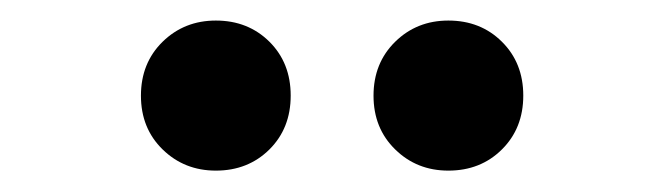

<svg xmlns="http://www.w3.org/2000/svg" viewBox="-20 -769 640 185"><path d="M188 -604.6Q157.6 -604.6 136.7 -625Q115.8 -645.4 115.8 -676.8Q115.8 -708.3 136.7 -728.8Q157.6 -749.2 188 -749.2Q219 -749.2 239.6 -728.8Q260.1 -708.4 260.1 -676.9Q260.1 -645.4 239.6 -625Q219 -604.6 188 -604.6ZM412 -604.6Q381.6 -604.6 360.8 -625Q339.9 -645.4 339.9 -676.8Q339.9 -708.3 360.8 -728.8Q381.6 -749.2 412 -749.2Q443.1 -749.2 463.6 -728.8Q484.2 -708.4 484.2 -676.9Q484.2 -645.4 463.6 -625Q443.1 -604.6 412 -604.6Z"/></svg>

Font: Red Hat Display VF
Style: Regular
Weight: 300
Designer: Pentagram, MCKL
Foundry: Pentagram, MCKL
Version: Version 1.023